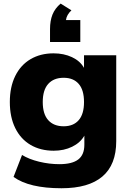

<svg xmlns="http://www.w3.org/2000/svg" viewBox="-20 -844 722 1059"><path d="M54.7 131.8 101.6 10.7Q139.6 34.2 195.8 47.9Q252 61.5 307.6 61.5Q377.9 61.5 411.6 35.6Q445.3 9.8 445.3 -45.9V-95.7Q422.9 -56.6 377.9 -34.7Q333 -12.7 276.4 -12.7Q203.1 -12.7 148.4 -44.9Q93.8 -77.1 64 -137.7Q34.2 -198.2 34.2 -281.2Q34.2 -364.3 64 -424.8Q93.8 -485.4 148.4 -517.6Q203.1 -549.8 275.4 -549.8Q332 -549.8 377 -528.8Q421.9 -507.8 443.4 -469.7V-539.1H621.1V-65.4Q621.1 64.5 544.9 129.4Q468.8 194.3 319.3 194.3Q140.6 194.3 54.7 131.8ZM331.1 -147.5Q384.8 -147.5 414.1 -181.2Q443.4 -214.8 443.4 -281.2Q443.4 -347.7 414.1 -381.3Q384.8 -415 331.1 -415Q276.4 -415 246.1 -381.3Q215.8 -347.7 215.8 -281.2Q215.8 -214.8 246.1 -181.2Q276.4 -147.5 331.1 -147.5ZM314.5 -824.2 374 -787.1Q347.7 -762.7 343.8 -733.4H422.9V-612.3H255.9V-683.6Q255.9 -729.5 269.5 -763.7Q283.2 -797.9 314.5 -824.2Z"/></svg>

Font: Min Sans Black
Style: Regular
Weight: 900
Designer: Jinseong-Kim, NotoSansCJK, Nunito
Foundry: Jinseong-Kim
Version: Version 1.000